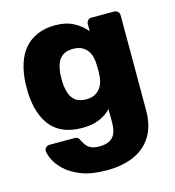

<svg xmlns="http://www.w3.org/2000/svg" viewBox="-111 -624 856 938"><g transform="rotate(-15 317.0 -155.0)"><path d="M314 220Q237 220 186.5 200Q136 180 106.5 152Q77 124 64 96.5Q51 69 50 53Q49 42 57 34.5Q65 27 76 27H203Q213 27 219 32Q225 37 229 48Q235 59 243 70.5Q251 82 266.5 90Q282 98 309 98Q339 98 359 88.5Q379 79 389 57.5Q399 36 399 0V-67Q376 -42 340 -26.5Q304 -11 253 -11Q202 -11 163 -26Q124 -41 98 -71Q72 -101 57.5 -144Q43 -187 40 -243Q39 -269 40 -296Q43 -349 57 -392.5Q71 -436 97.5 -466.5Q124 -497 163 -513.5Q202 -530 253 -530Q307 -530 345.5 -509.5Q384 -489 409 -458V-495Q409 -505 416 -512.5Q423 -520 434 -520H549Q560 -520 567.5 -512.5Q575 -505 575 -495V-14Q575 62 544.5 114Q514 166 455.5 193Q397 220 314 220ZM307 -141Q339 -141 359 -155Q379 -169 388.5 -191Q398 -213 399 -238Q400 -249 400 -269Q400 -289 399 -299Q398 -325 388.5 -347Q379 -369 359 -382.5Q339 -396 307 -396Q274 -396 254.5 -382Q235 -368 226.5 -344Q218 -320 216 -291Q215 -269 216 -246Q218 -217 226.5 -193Q235 -169 254.5 -155Q274 -141 307 -141Z"/></g></svg>

Font: Rubik
Style: Bold
Weight: 700
Designer: Hubert and Fischer
Foundry: Hubert and Fischer
Version: Version 2.300;gftools[0.9.30]